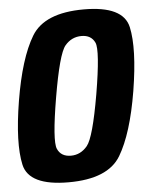

<svg xmlns="http://www.w3.org/2000/svg" viewBox="-51 -723 602 770"><g transform="rotate(-5 250.5 -338.0)"><path d="M194.5 4.5Q353 4.5 404.8 -82Q456.5 -168.5 484.5 -337.5Q512 -507 492.8 -594Q473.5 -681 315 -681Q156.5 -681 104.2 -594.2Q52 -507.5 24 -337.5Q-3.5 -169 15.8 -82.2Q35 4.5 194.5 4.5ZM213 -101Q173 -101 158.8 -133.5Q144.5 -166 173.5 -337.5Q203 -512 229.8 -543.8Q256.5 -575.5 296.5 -575.5Q335.5 -575.5 350.2 -544Q365 -512.5 335.5 -337.5Q306 -166 279 -133.5Q252 -101 213 -101Z"/></g></svg>

Font: Anybody Condensed
Style: Bold Italic
Weight: 700
Width: 3
Italic angle: -10°
Version: Version 1.113;gftools[0.9.25]